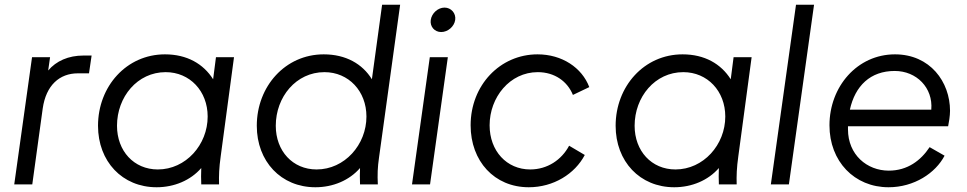

<svg xmlns="http://www.w3.org/2000/svg" viewBox="-20 -777 4076 809"><path d="M40 0H116L160 -320C174 -418 231 -468 308 -468H355L366 -543H332C268 -543 217 -520 183 -480L191 -536H115Z M640 12C714 12 783 -17 828 -69C827 -44 827 -23 828 0H903C902 -37 903 -69 910 -119L966 -536H890L878 -443C837 -508 768 -548 675 -548C513 -548 393 -413 393 -247C393 -97 495 12 640 12ZM473 -247C473 -369 559 -473 678 -473C780 -473 855 -393 855 -286C855 -167 763 -63 645 -63C544 -63 473 -141 473 -247Z M1309 12C1383 12 1452 -17 1497 -69C1496 -47 1496 -25 1497 0H1572C1570 -42 1571 -72 1577 -113L1666 -757H1590L1547 -443C1507 -508 1437 -548 1344 -548C1182 -548 1062 -413 1062 -247C1062 -97 1164 12 1309 12ZM1142 -247C1142 -369 1228 -473 1347 -473C1449 -473 1524 -393 1524 -286C1524 -167 1432 -63 1314 -63C1213 -63 1142 -141 1142 -247Z M1716 0H1792L1867 -536H1791ZM1795 -693C1791 -665 1811 -642 1839 -642C1867 -642 1894 -665 1898 -693C1902 -721 1881 -745 1853 -745C1825 -745 1799 -721 1795 -693Z M2208 12C2312 12 2402 -44 2444 -124L2378 -163C2346 -103 2286 -63 2214 -63C2115 -63 2043 -141 2043 -249C2043 -367 2128 -473 2246 -473C2317 -473 2371 -434 2394 -377L2463 -410C2432 -492 2348 -548 2245 -548C2087 -548 1963 -418 1963 -249C1963 -98 2063 12 2208 12Z M2821 12C2895 12 2964 -17 3009 -69C3008 -44 3008 -23 3009 0H3084C3083 -37 3084 -69 3091 -119L3147 -536H3071L3059 -443C3018 -508 2949 -548 2856 -548C2694 -548 2574 -413 2574 -247C2574 -97 2676 12 2821 12ZM2654 -247C2654 -369 2740 -473 2859 -473C2961 -473 3036 -393 3036 -286C3036 -167 2944 -63 2826 -63C2725 -63 2654 -141 2654 -247Z M3228 0H3304L3410 -757H3334Z M3724 12C3832 12 3922 -48 3960 -121L3897 -157C3860 -101 3804 -58 3725 -58C3633 -58 3553 -125 3553 -232V-245H3975C3978 -259 3983 -289 3983 -310C3983 -432 3899 -548 3751 -548C3592 -548 3475 -412 3475 -249C3475 -97 3580 12 3724 12ZM3561 -315C3583 -415 3647 -478 3750 -478C3842 -478 3912 -407 3904 -315Z"/></svg>

Font: Mluvka
Style: Italic
Weight: 400
Italic angle: -8°
Designer: Modified by Jiří Krblich, Original typeface by Gumpita Rahayu
Foundry: Gumpita Rahayu & Jiří Krblich
Version: Version 2.000;Glyphs 3.1.1 (3134)